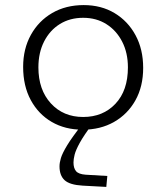

<svg xmlns="http://www.w3.org/2000/svg" viewBox="-20 -495 654 755"><path d="M305 15Q236 15 183.5 -15.5Q131 -46 101 -101.5Q71 -157 71 -232Q71 -303 101.5 -358Q132 -413 185.5 -444Q239 -475 309 -475Q378 -475 430.5 -443.5Q483 -412 513 -356.5Q543 -301 543 -228Q543 -155 512.5 -100.5Q482 -46 428.5 -15.5Q375 15 305 15ZM307 -35Q385 -35 434 -87Q483 -139 483 -230Q483 -287 460.5 -331Q438 -375 398.5 -400Q359 -425 307 -425Q255 -425 215.5 -400.5Q176 -376 153.5 -332Q131 -288 131 -230Q131 -142 180 -88.5Q229 -35 307 -35ZM214 159Q214 145 219.5 126.5Q225 108 244 76.5Q263 45 304 -7H343Q310 37 294 66Q278 95 273.5 113Q269 131 269 144Q269 166 279 178Q289 190 317 192L402 197L398 240L305 235Q254 232 234 213.5Q214 195 214 159Z"/></svg>

Font: Intel One Mono Light
Style: Regular
Weight: 300
Monospace: yes
Designer: Fred Shallcrass
Foundry: Frere-Jones Type LLC
Version: Version 1.004